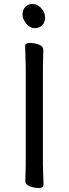

<svg xmlns="http://www.w3.org/2000/svg" viewBox="-20 -926 344 962"><path d="M206 -839Q206 -815 192 -800Q178 -785 154 -785Q130 -785 111.5 -807.5Q93 -830 93 -853Q93 -876 106.5 -891Q120 -906 144 -906Q168 -906 187 -884.5Q206 -863 206 -839ZM107 -18 109 -107V-589L106 -695Q106 -711 129 -711Q152 -711 174.5 -702.5Q197 -694 197 -677L195 -588V-106L198 0Q198 16 175 16Q152 16 129.5 7.5Q107 -1 107 -18Z"/></svg>

Font: LXGW WenKai Medium
Style: Regular
Weight: 500
Designer: LXGW / Fontworks Inc.
Foundry: LXGW / Fontworks Inc.
Version: Version 1.501; October 10, 2024